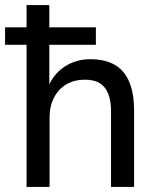

<svg xmlns="http://www.w3.org/2000/svg" viewBox="-20 -739 629 759"><path d="M85 0V-562H0V-631H85V-719H175V-631H359V-562H175V-389H168Q189 -445 234.5 -475Q280 -505 338 -505Q425 -505 467.5 -454.5Q510 -404 510 -303V0H419V-298Q419 -340 408 -368Q397 -396 374.5 -410Q352 -424 315 -424Q274 -424 242.5 -405.5Q211 -387 193.5 -353Q176 -319 176 -276V0Z"/></svg>

Font: Nunitoga
Style: Medium
Weight: 500
Designer: Vernon Adams
Foundry: Vernon Adams
Version: Version 1.0